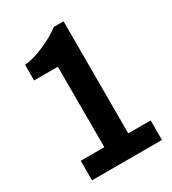

<svg xmlns="http://www.w3.org/2000/svg" viewBox="-170 -778 777 868"><g transform="rotate(-30 218.5 -343.5)"><path d="M52 0V-102H175V-522H51V-604Q81 -606 116 -618Q151 -630 186.5 -648Q222 -666 249 -687H300V-102H417V0Z"/></g></svg>

Font: Archivo Condensed
Style: Bold
Weight: 700
Width: 3
Designer: Hector Gatti
Foundry: Omnibus-Type
Version: Version 2.001